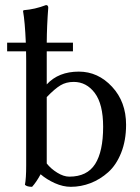

<svg xmlns="http://www.w3.org/2000/svg" viewBox="-20 -718 544 748"><path d="M264.2 -551.8V-518.1H162.1V-500V-389.2Q208 -439 287.1 -439Q361.8 -439 416.5 -380.1Q471.2 -321.3 471.2 -231.9Q471.2 -170.9 452.1 -123Q433.1 -75.2 401.6 -47.1Q370.1 -19 332.8 -4.6Q295.4 9.8 255.9 9.8Q225.6 9.8 193.8 -4.4Q162.1 -18.6 138.2 -39.1Q121.6 -8.3 105 9.8Q85 9.8 77.1 2Q82 -22.5 82 -73.2V-481.9Q82 -488.3 81.8 -500.2Q81.5 -512.2 81.5 -518.1H7.8V-551.8H80.6Q77.1 -633.8 69.8 -674.8L71.8 -678.2Q116.2 -681.6 159.2 -698.2Q168 -698.2 168 -688Q162.6 -618.2 162.1 -551.8ZM162.1 -81.1Q178.2 -60.5 203.1 -45.2Q228 -29.8 250 -29.8Q319.3 -29.8 350.6 -78.9Q381.8 -127.9 381.8 -224.1Q381.8 -312 349.4 -355.5Q316.9 -398.9 267.1 -398.9Q237.8 -398.9 215.8 -385.7Q193.8 -372.6 162.1 -339.8Z"/></svg>

Font: Linux Biolinum G
Style: Regular
Weight: 400
Designer: Philipp H. Poll
Foundry: Philipp H. Poll
Version: Version 1.1.0 ; ttfautohint (v1.6)